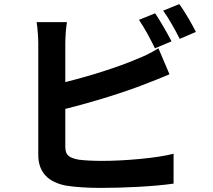

<svg xmlns="http://www.w3.org/2000/svg" viewBox="-20 -875 1040 938"><path d="M738 -810 659 -778C686 -739 717 -680 737 -639L818 -673C799 -710 763 -773 738 -810ZM856 -855 777 -823C805 -785 837 -727 858 -685L937 -719C920 -754 883 -818 856 -855ZM307 -767H159C164 -737 167 -685 167 -663V-118C167 -32 217 16 304 32C347 39 407 43 472 43C582 43 734 36 828 22V-124C746 -102 584 -89 480 -89C435 -89 394 -91 364 -95C319 -104 299 -115 299 -158V-343C429 -375 590 -425 691 -465C724 -477 769 -496 808 -512L754 -639C715 -615 681 -599 645 -585C556 -547 417 -503 299 -474V-663C299 -691 302 -737 307 -767Z"/></svg>

Font: Source Han Sans CN
Style: Bold
Weight: 700
Designer: Ryoko NISHIZUKA 西塚涼子 (kana, bopomofo & ideographs); Paul D. Hunt (Latin, Greek & Cyrillic); Sandoll Communications 산돌커뮤니
Foundry: Adobe
Version: Version 2.001;hotconv 1.0.107;makeotfexe 2.5.65593